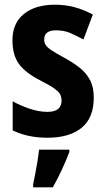

<svg xmlns="http://www.w3.org/2000/svg" viewBox="-20 -576 447 817"><path d="M379 -161Q379 -74 327 -32Q275 10 183 10Q139 10 103.5 2.5Q68 -5 34 -21V-145Q66 -127 105.5 -113.5Q145 -100 182 -100Q213 -100 227.5 -112.5Q242 -125 242 -148Q242 -160 237.5 -171.5Q233 -183 214.5 -197Q196 -211 153 -233Q91 -264 62 -302Q33 -340 33 -405Q33 -477 81.5 -516.5Q130 -556 214 -556Q256 -556 295 -546Q334 -536 375 -514L335 -408Q305 -424 279 -435.5Q253 -447 218 -447Q168 -447 168 -408Q168 -396 173.5 -386Q179 -376 197 -363.5Q215 -351 254 -330Q289 -311 317.5 -289Q346 -267 362.5 -236.5Q379 -206 379 -161ZM275 71Q247 145 205 221H121V208Q125 190 130 163.5Q135 137 139.5 110Q144 83 146 61H275Z"/></svg>

Font: Noto Sans Sinhala UI Condensed
Style: Bold
Weight: 700
Width: 3
Designer: Jelle Bosma - Monotype Design Team
Foundry: Monotype Imaging Inc.
Version: Version 2.006; ttfautohint (v1.8.4.7-5d5b)